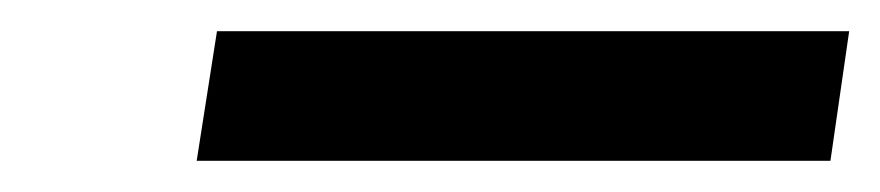

<svg xmlns="http://www.w3.org/2000/svg" viewBox="-20 -726 564 123"><path d="M106 -623 119 -706H524L512 -623Z"/></svg>

Font: Nunito Sans 7pt Expanded SemiBold
Style: Italic
Weight: 600
Width: 7
Italic angle: -9°
Designer: Vernon Adams
Foundry: Vernon Adams
Version: Version 3.101;gftools[0.9.27]